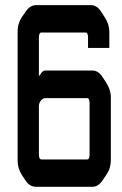

<svg xmlns="http://www.w3.org/2000/svg" viewBox="-20 -720 471 740"><path d="M401.4 -535.2H319.3V-574.2Q319.3 -594.7 310.5 -594.7H139.6Q129.9 -594.7 129.9 -574.2V-428.7H132.8L135.7 -433.6Q144.5 -448.2 153.3 -448.2H335.9Q358.4 -448.2 374 -424.8L388.7 -402.3Q407.2 -374 407.2 -345.7V-102.5Q407.2 -71.3 389.6 -45.9L375 -24.4Q358.4 0 335.9 0H119.1Q94.7 0 79.1 -23.4L65.4 -43.9Q47.9 -70.3 47.9 -102.5V-597.7Q47.9 -630.9 66.4 -657.2L80.1 -676.8Q96.7 -700.2 119.1 -700.2H330.1Q353.5 -700.2 369.1 -675.8L383.8 -653.3Q401.4 -626 401.4 -597.7ZM325.2 -126V-321.3Q325.2 -341.8 316.4 -341.8H156.2Q146.5 -341.8 138.7 -334Q129.9 -322.3 129.9 -312.5V-126Q129.9 -105.5 139.6 -105.5H316.4Q325.2 -105.5 325.2 -126Z"/></svg>

Font: Vancouver Drive
Style: Bold
Weight: 700
Designer: Valery Zaveryaev
Foundry: Cyreal (www.cyreal.org)
Version: Version 1.01